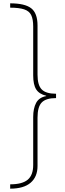

<svg xmlns="http://www.w3.org/2000/svg" viewBox="-20 -905 389 1151"><path d="M41 -885Q129 -885 167 -855.5Q205 -826 205 -752V-457Q205 -394 230.5 -368.5Q256 -343 316 -343V-317Q256 -317 230.5 -291Q205 -265 205 -200V90Q205 155 163.5 190.5Q122 226 41 226V200Q113 200 146 172.5Q179 145 179 84V-204Q179 -255 196.5 -288Q214 -321 257 -329V-331Q215 -341 197 -369Q179 -397 179 -453V-746Q179 -790 167 -814.5Q155 -839 124.5 -849Q94 -859 41 -859Z"/></svg>

Font: Noto Sans Kannada UI Condensed Thin
Style: Regular
Weight: 100
Width: 3
Designer: Jelle Bosma - Monotype Design Team
Foundry: Monotype Imaging Inc.
Version: Version 2.005; ttfautohint (v1.8.4.7-5d5b)